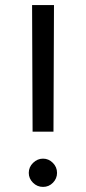

<svg xmlns="http://www.w3.org/2000/svg" viewBox="-20 -720 338 754"><path d="M106 -700H192L190 -203H108ZM149 -97Q171 -97 187.5 -80.5Q204 -64 204 -41Q204 -19 188 -2.5Q172 14 149 14Q126 14 109.5 -2.5Q93 -19 93 -41Q93 -64 110 -80.5Q127 -97 149 -97Z"/></svg>

Font: Oak Sans
Style: Regular
Weight: 400
Designer: Erik Kennedy, Walven
Foundry: Erik Kennedy, Walven
Version: Version 1.000